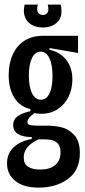

<svg xmlns="http://www.w3.org/2000/svg" viewBox="-20 -686 377 847"><path d="M11 34.7Q11 -9 40.2 -36.3Q69.3 -63.7 120 -72.7V-81.3Q79.7 -81.7 58.8 -95Q38 -108.3 38 -134.3Q38 -158 56.3 -172.2Q74.7 -186.3 114 -195.7V-204.7Q68.3 -215.3 43.3 -254.7Q18.3 -294 18.3 -354Q18.3 -406 36.2 -445.3Q54 -484.7 87.8 -506.3Q121.7 -528 167 -528H324.3V-452.3L198.3 -474V-466.7Q246.3 -455.7 272.8 -421.3Q299.3 -387 299.3 -335Q299.3 -294.7 282.7 -260Q266 -225.3 234.8 -204.7Q203.7 -184 161.7 -184Q143.3 -184 133 -187.7Q118 -178 109.5 -167.2Q101 -156.3 101 -147.7Q101 -137.3 111.8 -134.5Q122.7 -131.7 145.3 -131.7H185.7Q217 -131.7 248.2 -125.3Q279.3 -119 305.8 -92.2Q332.3 -65.3 332.3 -11Q332.3 65 280 103.3Q227.7 141.7 150.3 141.7Q84.3 141.7 47.7 112.3Q11 83 11 34.7ZM247 -13.7Q247 -40.3 234.8 -53Q222.7 -65.7 207 -68.5Q191.3 -71.3 169 -71.3H150.3Q114.3 -54.3 99.5 -34.7Q84.7 -15 84.7 8.7Q84.7 37.7 104.5 49.8Q124.3 62 155.7 62Q186.3 62 206.7 52.8Q227 43.7 237 26.7Q247 9.7 247 -13.7ZM211.7 -350.3Q211.7 -400.3 198 -429.2Q184.3 -458 159.3 -458Q134.3 -458 120.8 -429.5Q107.3 -401 107.3 -352.7Q107.3 -302.7 121.5 -274.3Q135.7 -246 160.7 -246Q185 -246 198.3 -273.8Q211.7 -301.7 211.7 -350.3ZM169.3 -620Q182.7 -620 189.7 -630.2Q196.7 -640.3 190.7 -665.7H248Q258.7 -613.7 233.9 -589.2Q209.2 -564.7 168.7 -564.7Q142.1 -564.7 121.2 -575.7Q100.3 -586.7 90.7 -609.5Q81 -632.3 88.6 -665.7H146.7Q140.7 -641 147.8 -630.5Q155 -620 169.3 -620Z"/></svg>

Font: Bricolage Grotesque 96pt Condensed ExBd
Style: Regular
Weight: 800
Width: 3
Designer: Mathieu Triay
Foundry: Atelier Triay
Version: Version 1.001;Glyphs 3.2 (3207)